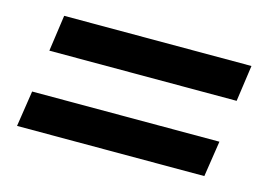

<svg xmlns="http://www.w3.org/2000/svg" viewBox="-55 -508 710 507"><g transform="rotate(15 300.0 -254.5)"><path d="M52 -312 66 -411H578L564 -312ZM21 -98 36 -196H548L533 -98Z"/></g></svg>

Font: Chivo Mono SemiBold
Style: Italic
Weight: 600
Italic angle: -8.05°
Monospace: yes
Version: Version 1.008